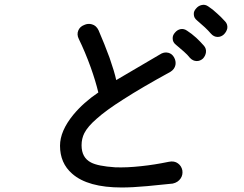

<svg xmlns="http://www.w3.org/2000/svg" viewBox="-20 -833 1040 817"><path d="M474.6 -492.2Q466.8 -528.3 446.3 -586.9Q424.8 -645.5 399.4 -704.1Q389.6 -724.6 371.1 -729.5Q354.5 -734.4 337.9 -726.6Q320.3 -719.7 313.5 -704.1Q305.7 -686.5 315.4 -667Q341.8 -613.3 366.2 -545.9Q386.7 -488.3 398.4 -439.5Q335.9 -397.5 292 -344.7Q235.4 -275.4 235.4 -212.9Q235.4 -138.7 287.1 -93.8Q353.5 -35.2 498 -35.2Q543 -35.2 606.4 -41Q646.5 -44.9 714.8 -51.8Q737.3 -56.6 749 -74.2Q758.8 -88.9 755.9 -108.4Q752 -127 737.3 -137.7Q721.7 -149.4 698.2 -144.5Q636.7 -131.8 581.1 -126Q518.6 -119.1 469.7 -121.1Q396.5 -126 367.2 -141.6Q327.1 -162.1 327.1 -214.8Q327.1 -243.2 338.9 -266.6Q353.5 -294.9 390.6 -327.1Q430.7 -363.3 504.9 -410.2Q582 -460 705.1 -527.3Q722.7 -538.1 726.6 -556.6Q729.5 -573.2 720.7 -588.9Q711.9 -604.5 696.3 -608.4Q677.7 -613.3 659.2 -600.6ZM866.2 -805.7Q852.5 -815.4 837.9 -811.5Q824.2 -808.6 814.5 -796.9Q803.7 -785.2 804.7 -772.5Q804.7 -756.8 818.4 -746.1Q838.9 -728.5 851.6 -716.8Q867.2 -702.1 877 -690.4Q889.6 -675.8 906.2 -675.8Q920.9 -675.8 932.6 -686.5Q944.3 -698.2 947.3 -712.9Q949.2 -729.5 938.5 -741.2Q918.9 -762.7 905.3 -774.4Q884.8 -793.9 866.2 -805.7ZM776.4 -702.1Q762.7 -711.9 748 -709Q734.4 -706.1 724.6 -694.3Q713.9 -682.6 714.8 -668.9Q714.8 -653.3 728.5 -642.6Q751 -624 762.7 -613.3Q778.3 -599.6 788.1 -586.9Q800.8 -573.2 817.4 -573.2Q832 -573.2 843.8 -584Q854.5 -595.7 856.4 -610.4Q858.4 -627 846.7 -639.6Q832 -656.2 815.4 -671.9Q794.9 -690.4 776.4 -702.1Z"/></svg>

Font: Gungsuh
Style: Regular
Weight: 400
Version: Version 2.21